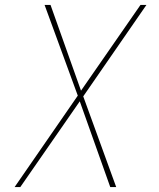

<svg xmlns="http://www.w3.org/2000/svg" viewBox="-20 -755 640 775"><path d="M39 0 294 -369 160 -735H184L307 -389L547 -735H571L316 -366L449 0H425L302 -346L62 0Z"/></svg>

Font: Iosevka SS04 Thin Extended
Style: Italic
Weight: 100
Width: 7
Italic angle: -9°
Monospace: yes
Designer: Belleve Invis
Foundry: Belleve Invis
Version: Version 19.0.0; ttfautohint (v1.8.4)